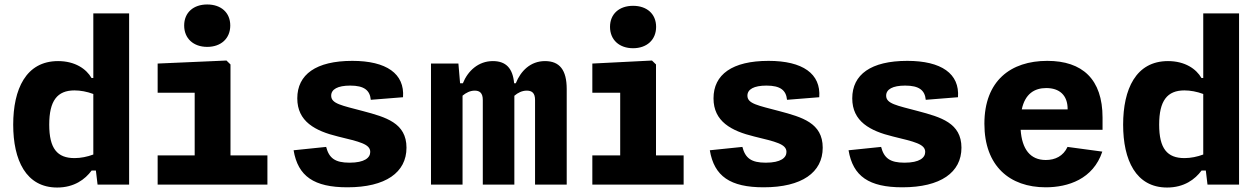

<svg xmlns="http://www.w3.org/2000/svg" viewBox="-20 -825 5620 858"><path d="M39 -268C39 -109.5 96 13 235.5 13C311.5 13 360.5 -23.5 389.5 -63H408.5L416 0H557V-765H397V-476.5H389C366 -516.5 316 -552 239.5 -552C96 -552 39 -426.5 39 -268ZM200 -268C200 -375 236 -421 313 -421C339.5 -421 369 -415.5 397 -405V-134.5C370.5 -124.5 341 -118.5 313 -118.5C236 -118.5 200 -161 200 -268Z M684.5 0H1175V-130.5H1010V-537L992 -554.5L684.5 -541V-410.5H850V-130.5H684.5ZM906 -615.5C967.5 -615.5 1009 -653 1009 -711C1009 -769 967.5 -805 906 -805C844.5 -805 803 -769 803 -711C803 -653 844.5 -615.5 906 -615.5Z M1554.5 -553C1392 -553 1308.5 -492 1308.5 -385.5C1308.5 -282.5 1387.5 -240 1490.5 -215C1586.5 -191.5 1634.5 -181.5 1634.5 -146C1634.5 -120.5 1610 -98 1542 -98C1477 -98 1450.5 -118.5 1437.5 -168.5L1292 -153.5C1311.5 -37 1383.5 12 1532.5 12C1703.5 12 1796.5 -54.5 1796.5 -165C1796.5 -276 1703.5 -301.5 1602.5 -328.5C1506.5 -354 1460 -361.5 1460 -397.5C1460 -426 1489 -442.5 1545 -442.5C1607.5 -442.5 1633 -421.5 1637 -379L1781 -390.5C1789 -495.5 1707 -553 1554.5 -553Z M2278.5 0V-397C2294 -410.5 2313 -420 2334 -420C2357 -420 2371 -409.5 2371 -378.5V0H2512.5V-427C2512.5 -512 2481 -552 2415.5 -552C2350.5 -552 2307 -508 2285 -453H2277.5C2271.5 -520 2241 -552 2182.5 -552C2117.5 -552 2070.5 -508 2048.5 -453H2036L2028.5 -541H1906V0H2047V-397.5C2062.5 -410.5 2081 -420 2101.5 -420C2123.5 -420 2137.5 -409.5 2137.5 -378.5V0Z M2627 0H3035V-130.5H2911.5V-537L2893.5 -554.5L2627 -541V-410.5H2751.5V-130.5H2627ZM2809 -609.5C2870.5 -609.5 2912 -647 2912 -705C2912 -763 2870.5 -799 2809 -799C2747.5 -799 2706 -763 2706 -705C2706 -647 2747.5 -609.5 2809 -609.5Z M3414.5 -553C3252 -553 3168.5 -492 3168.5 -385.5C3168.5 -282.5 3247.5 -240 3350.5 -215C3446.5 -191.5 3494.5 -181.5 3494.5 -146C3494.5 -120.5 3470 -98 3402 -98C3337 -98 3310.5 -118.5 3297.5 -168.5L3152 -153.5C3171.5 -37 3243.5 12 3392.5 12C3563.5 12 3656.5 -54.5 3656.5 -165C3656.5 -276 3563.5 -301.5 3462.5 -328.5C3366.5 -354 3320 -361.5 3320 -397.5C3320 -426 3349 -442.5 3405 -442.5C3467.5 -442.5 3493 -421.5 3497 -379L3641 -390.5C3649 -495.5 3567 -553 3414.5 -553Z M4034.5 -553C3872 -553 3788.5 -492 3788.5 -385.5C3788.5 -282.5 3867.5 -240 3970.5 -215C4066.5 -191.5 4114.5 -181.5 4114.5 -146C4114.5 -120.5 4090 -98 4022 -98C3957 -98 3930.5 -118.5 3917.5 -168.5L3772 -153.5C3791.5 -37 3863.5 12 4012.5 12C4183.5 12 4276.5 -54.5 4276.5 -165C4276.5 -276 4183.5 -301.5 4082.5 -328.5C3986.5 -354 3940 -361.5 3940 -397.5C3940 -426 3969 -442.5 4025 -442.5C4087.5 -442.5 4113 -421.5 4117 -379L4261 -390.5C4269 -495.5 4187 -553 4034.5 -553Z M4379 -272C4379 -82.5 4492.5 12 4653 12C4753 12 4865 -24.5 4906 -147.5L4750.5 -168.5C4731.5 -127.5 4695.5 -110 4653.5 -110C4584 -110 4547 -158 4541 -245H4907V-299.5C4907 -471 4817 -553 4660 -553C4496.5 -553 4379 -464 4379 -272ZM4546 -336C4561 -406.5 4603.5 -431.5 4655.5 -431.5C4714 -431.5 4751 -400 4751 -337.5V-336Z M4999 -268C4999 -109.5 5056 13 5195.5 13C5271.5 13 5320.5 -23.5 5349.5 -63H5368.5L5376 0H5517V-765H5357V-476.5H5349C5326 -516.5 5276 -552 5199.5 -552C5056 -552 4999 -426.5 4999 -268ZM5160 -268C5160 -375 5196 -421 5273 -421C5299.5 -421 5329 -415.5 5357 -405V-134.5C5330.5 -124.5 5301 -118.5 5273 -118.5C5196 -118.5 5160 -161 5160 -268Z"/></svg>

Font: Monaspace Neon ExtraBold
Style: Regular
Weight: 800
Designer: Riley Cran & the Lettermatic Team
Foundry: Lettermatic
Version: Version 1.200 (Monaspace Neon)